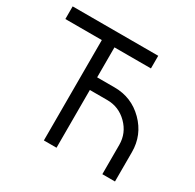

<svg xmlns="http://www.w3.org/2000/svg" viewBox="-153 -865 1045 1030"><g transform="rotate(30 369.5 -350.0)"><path d="M14.2 -700V-621.7H240V0H318.3V-357.7H426.2Q498.3 -357.7 550.3 -305.8Q602.2 -253.8 602.2 -181.7V0H680.5V-181.7Q680.5 -287.3 606.2 -361.7Q531.8 -436 426.2 -436H318.3V-621.7H544.3V-700Z"/></g></svg>

Font: Unageo Variable
Style: Regular
Weight: 300
Designer: Richard Sepsi
Foundry: Richard Sepsi
Version: Version 2.200